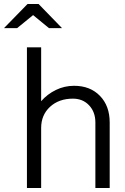

<svg xmlns="http://www.w3.org/2000/svg" viewBox="-74 -936 621 956"><path d="M130.9 -700.2V-432.1Q161.6 -467.3 204.1 -488Q246.6 -508.8 294.9 -508.8Q375 -508.8 423.6 -458.7Q472.2 -408.7 472.2 -326.2V0H400.9V-326.2Q400.9 -378.4 369.6 -411.6Q338.4 -444.8 289.1 -444.8Q219.2 -444.8 175 -404.1Q130.9 -363.3 130.9 -298.8V0H60.1V-700.2ZM63 -916H118.2L234.9 -795.9H169.9L90.8 -860.8L11.2 -795.9H-54.2Z"/></svg>

Font: LT Superior
Style: Regular
Weight: 400
Designer: Daniel Lyons
Foundry: LyonsType
Version: Version 1.000